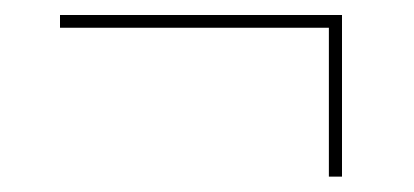

<svg xmlns="http://www.w3.org/2000/svg" viewBox="-20 -341 552 256"><path d="M436 -105.5H418.5V-311.5H436ZM60 -304V-321H436V-304Z"/></svg>

Font: Anek Telugu Thin
Style: Regular
Weight: 250
Version: Version 1.003